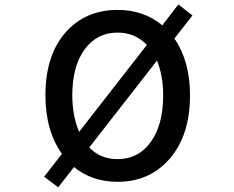

<svg xmlns="http://www.w3.org/2000/svg" viewBox="-20 -794 1040 852"><path d="M676.8 -525.4 376 -139.6Q425.8 -87.9 502 -87.9Q594.7 -87.9 649.4 -164.6Q704.1 -241.2 704.1 -371.1Q704.1 -456.1 676.8 -525.4ZM331.1 -209 631.8 -594.7Q579.1 -649.4 502 -649.4Q410.2 -649.4 355.5 -574.7Q300.8 -500 300.8 -371.1Q300.8 -280.3 331.1 -209ZM834 -725.6 753.9 -623Q823.2 -522.5 823.2 -371.1Q823.2 -195.3 734.4 -91.3Q645.5 12.7 502 12.7Q387.7 12.7 308.6 -52.7L238.3 37.1L175.8 -9.8L254.9 -111.3Q181.6 -213.9 181.6 -371.1Q181.6 -546.9 269.5 -648.4Q357.4 -750 502 -750Q618.2 -750 700.2 -681.6L771.5 -774.4Z"/></svg>

Font: GenEi Gothic M SemiBold
Style: Regular
Weight: 500
Designer: o_tamon (Modified); [Source Han Sans]
Ryoko NISHIZUKA  (kana & ideographs); Paul D. Hunt (Latin, Greek & Cyrillic); Wenl
Version: Version 1.1a;Original Version 1.004